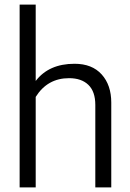

<svg xmlns="http://www.w3.org/2000/svg" viewBox="-20 -820 568 840"><path d="M136.2 -799.8V-465.8Q193.8 -541 306.2 -541Q382.8 -541 424.8 -494.4Q466.8 -447.8 466.8 -371.1V0H397V-360.8Q397 -419.4 366.7 -448.7Q336.4 -478 282.2 -478Q187.5 -478 136.2 -396V0H65.9V-799.8Z"/></svg>

Font: Cooper Hewitt
Style: Book
Weight: 705
Designer: Village Type and Design LLC
Foundry: Cooper Hewitt Smithsonian Design Museum
Version: 1.000